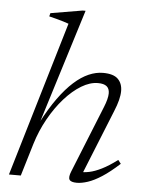

<svg xmlns="http://www.w3.org/2000/svg" viewBox="-53 -763 617 815"><g transform="rotate(5 256.0 -355.0)"><path d="M107 -138 65.5 0H15L211 -659.5Q202 -663 187.8 -667.2Q173.5 -671.5 157.5 -675.8Q141.5 -680 127 -683.5L130.5 -697.5L266 -720.5H278.5L126 -230.5L124.5 -231Q156.5 -292.5 188.5 -336.8Q220.5 -381 252 -409.2Q283.5 -437.5 314.5 -451Q345.5 -464.5 375.5 -464.5Q420 -464.5 439.2 -445.5Q458.5 -426.5 458.5 -394.5Q458.5 -377 453 -355.2Q447.5 -333.5 436.5 -307L321 -20.5L313 -37.5Q331.5 -36 354.2 -40.8Q377 -45.5 406.2 -60Q435.5 -74.5 472 -102L484 -86.5Q443.5 -49.5 410.5 -28.2Q377.5 -7 351.2 1.5Q325 10 305 10Q279.5 10 273.2 -0.5Q267 -11 277.5 -36.5L391.5 -319.5Q399.5 -339 403.2 -354Q407 -369 407 -380Q407 -400 395 -409.8Q383 -419.5 358 -419.5Q324 -419.5 287.5 -397.5Q251 -375.5 216.2 -336.5Q181.5 -297.5 153 -246.5Q124.5 -195.5 107 -138Z"/></g></svg>

Font: Newsreader Light
Style: Italic
Weight: 300
Italic angle: -17°
Designer: Hugues Gentile
Foundry: Production Type
Version: Version 1.003